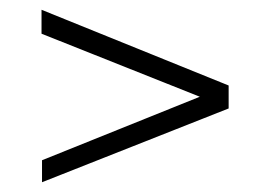

<svg xmlns="http://www.w3.org/2000/svg" viewBox="-20 -547 553 393"><path d="M66 -174V-219L389 -349L65 -478V-527L448 -372V-325Z"/></svg>

Font: Public Sans Thin Thin
Style: Regular
Weight: 250
Version: Version 2.001